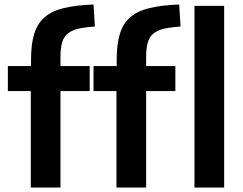

<svg xmlns="http://www.w3.org/2000/svg" viewBox="-20 -834 1080 854"><path d="M498 -429H396V-540H499V-568Q499 -637 513 -683Q527 -729 559 -757Q591 -785 644.5 -798Q698 -811 777 -814L783 -716Q738 -713 708.5 -706Q679 -699 661.5 -684Q644 -669 637 -644Q630 -619 630 -581V-540H760V-429H630V0H498ZM845 -808H977V0H845ZM117 -429H15V-540H118V-568Q118 -637 132 -683Q146 -729 178 -757Q210 -785 263.5 -798Q317 -811 396 -814L402 -716Q357 -713 327.5 -706Q298 -699 280.5 -684Q263 -669 256 -644Q249 -619 249 -581V-540H379V-429H249V0H117Z"/></svg>

Font: Encode Sans Narrow
Style: SemiBold
Weight: 600
Designer: Pablo Impallari, Andres Torresi
Foundry: Pablo Impallari, Andres Torresi
Version: Version 1.000; ttfautohint (v1.00) -l 8 -r 50 -G 200 -x 14 -